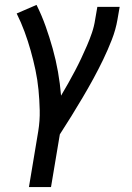

<svg xmlns="http://www.w3.org/2000/svg" viewBox="-20 -548 540 783"><path d="M98 215 136 -13Q143 -56 142 -98Q141 -140 137 -181.5Q133 -223 124.5 -263Q116 -303 105 -342Q94 -381 80 -419Q66 -457 48 -493L129 -528Q150 -486 166 -441Q182 -396 195 -349.5Q208 -303 216.5 -255Q225 -207 229 -158Q244 -183 258 -208Q272 -233 285.5 -258.5Q299 -284 311 -309.5Q323 -335 334.5 -361.5Q346 -388 355 -414.5Q364 -441 368 -468L377 -520H468L459 -468Q452 -427 436 -386Q420 -345 401 -305.5Q382 -266 361 -227.5Q340 -189 317.5 -151Q295 -113 271.5 -75Q248 -37 224 0L188 215Z"/></svg>

Font: Iosevka SS18 Medium
Style: Italic
Weight: 500
Italic angle: -9°
Monospace: yes
Designer: Belleve Invis
Foundry: Belleve Invis
Version: Version 25.1.1; ttfautohint (v1.8.4)